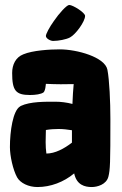

<svg xmlns="http://www.w3.org/2000/svg" viewBox="-20 -744 490 774"><path d="M194 -579C216 -579 247 -585 262 -593C285 -605 323 -657 323 -680C323 -693 274 -724 259 -724C249 -724 218 -690 197 -659C179 -634 165 -607 165 -599C165 -589 183 -579 194 -579ZM413 -463C403 -514 290 -545 221 -545C181 -545 112 -541 74 -525C43 -513 29 -483 29 -450C29 -379 43 -361 101 -361C122 -361 146 -364 156 -372C159 -375 163 -385 164 -398C164 -401 165 -404 165 -406C207 -404 245 -404 277 -405C275 -382 273 -355 272 -325C249 -331 225 -334 203 -334C163 -334 102 -335 64 -317L61 -315C32 -298 20 -215 20 -151C20 -116 32 -60 49 -29C62 -6 95 10 131 10C184 10 237 -10 279 -45C289 2 322 10 350 10C372 10 409 0 417 -32C424 -60 425 -85 425 -264C425 -334 421 -422 413 -463ZM216 -224C234 -224 251 -222 270 -219C270 -211 270 -204 270 -196V-169C239 -145 202 -125 167 -125C165 -139 164 -155 164 -171C164 -191 165 -207 165 -220C183 -223 200 -224 216 -224Z"/></svg>

Font: Manosque
Style: Regular
Weight: 400
Designer: Ariel Martín Pérez
Foundry: Ariel Martín Pérez
Version: Version 1.005;hotconv 1.0.109;makeotfexe 2.5.65596